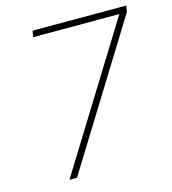

<svg xmlns="http://www.w3.org/2000/svg" viewBox="-102 -751 746 835"><g transform="rotate(-15 271.5 -334.0)"><path d="M108 0 504 -640H116L121 -668H543L538 -640L142 0Z"/></g></svg>

Font: Gantari Thin
Style: Italic
Weight: 100
Italic angle: -10°
Designer: Anugrah Pasau
Foundry: Lafontype
Version: Version 1.000; ttfautohint (v1.8.4.7-5d5b)